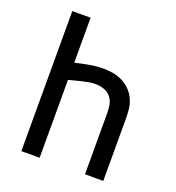

<svg xmlns="http://www.w3.org/2000/svg" viewBox="-133 -841 866 947"><g transform="rotate(20 300.0 -367.5)"><path d="M85 0V-735H181V-499Q218 -508 255 -514.5Q292 -521 330 -521Q356 -521 381.5 -516Q407 -511 430 -499Q453 -487 471 -468Q489 -449 499.5 -425Q510 -401 512.5 -375Q515 -349 515 -323V0H419V-323Q419 -345 414.5 -367Q410 -389 395.5 -405.5Q381 -422 359.5 -429Q338 -436 316 -436Q299 -436 282 -433Q265 -430 248 -426Q231 -422 214.5 -417.5Q198 -413 181 -409V0Z"/></g></svg>

Font: Iosevka Custom Medium Extended
Style: Regular
Weight: 500
Width: 7
Monospace: yes
Designer: Belleve Invis
Foundry: Belleve Invis
Version: Version 11.2.4; ttfautohint (v1.8.4)